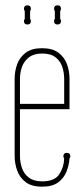

<svg xmlns="http://www.w3.org/2000/svg" viewBox="-20 -691 311 721"><path d="M241 -281H55V-105Q55 -82 62.5 -60Q70 -38 88.5 -24Q107 -10 138 -10Q185 -10 202.5 -36.5Q220 -63 221 -96Q218 -99 218 -104Q218 -117 231 -117Q244 -117 244 -104Q244 -99 241 -96Q239 -69 229 -45Q219 -21 197.5 -5.5Q176 10 138 10Q99 10 76.5 -7Q54 -24 44.5 -50.5Q35 -77 35 -105V-395Q35 -424 44.5 -450Q54 -476 76.5 -493Q99 -510 138 -510Q177 -510 199.5 -493Q222 -476 231.5 -450Q241 -424 241 -395ZM221 -301V-395Q221 -418 214 -439.5Q207 -461 189 -475.5Q171 -490 138 -490Q107 -490 88.5 -475.5Q70 -461 62.5 -439.5Q55 -418 55 -395V-301ZM93 -620Q96 -617 96 -612Q96 -599 83 -599Q70 -599 70 -612Q70 -617 73 -620V-649Q70 -654 70 -658Q70 -671 83 -671Q96 -671 96 -658Q96 -654 93 -649ZM206 -620Q209 -617 209 -612Q209 -599 196 -599Q183 -599 183 -612Q183 -617 186 -620V-649Q183 -654 183 -658Q183 -671 196 -671Q209 -671 209 -658Q209 -654 206 -649Z"/></svg>

Font: Wire One
Style: Regular
Weight: 400
Designer: Alexei Vanyashin, Gayaneh Bagdasaryan
Foundry: Cyreal
Version: Version 1.102; ttfautohint (v1.8.3)